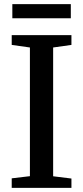

<svg xmlns="http://www.w3.org/2000/svg" viewBox="-20 -914 404 934"><path d="M125.5 -57V-683L37 -695.5V-743H327.5V-695.5L238.5 -683V-56.5L327.5 -45.5V0H37V-46.5ZM324.5 -894V-825H40V-894Z"/></svg>

Font: Merriweather 36pt Medium
Style: Regular
Weight: 500
Version: Version 2.100